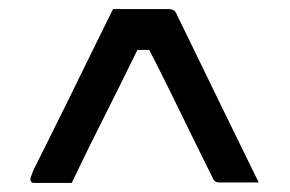

<svg xmlns="http://www.w3.org/2000/svg" viewBox="-20 -770 640 423"><path d="M229 -750Q260 -750 290.5 -750Q321 -750 351 -750Q358 -750 362.5 -747.5Q367 -745 370 -737Q396 -684 417.5 -639.5Q439 -595 459.5 -553Q480 -511 502 -466Q524 -421 550 -368Q529 -368 508 -368Q487 -368 465 -368Q459 -368 455.5 -369.5Q452 -371 449 -377Q427 -421 410 -456Q393 -491 377 -523.5Q361 -556 343.5 -591.5Q326 -627 303 -671L325 -660H258L293 -681Q268 -630 248.5 -590.5Q229 -551 211.5 -516.5Q194 -482 176.5 -446.5Q159 -411 138 -367H55Q52 -367 50.5 -368Q49 -369 48 -370.5Q47 -372 47 -375Q47 -378 48.5 -381.5Q50 -385 54 -396Q62 -412 80.5 -449Q99 -486 124 -536.5Q149 -587 176 -642.5Q203 -698 229 -750Z"/></svg>

Font: RecMonoLinear Nerd Font Mono
Style: Regular
Weight: 400
Monospace: yes
Version: Version 1.085; ttfautohint (v1.8.4.7-5d5b);Nerd Fonts 3.2.1